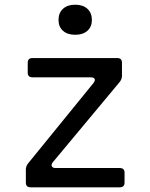

<svg xmlns="http://www.w3.org/2000/svg" viewBox="-20 -797 640 817"><path d="M110 0Q90 0 90 -20V-76Q90 -89 99 -101L378 -444Q386 -455 382.5 -461.5Q379 -468 366 -468H118Q98 -468 98 -488V-530Q98 -550 118 -550H479Q499 -550 499 -530V-474Q499 -461 490 -449L205 -107Q197 -97 200.5 -89.5Q204 -82 217 -82H490Q510 -82 510 -62V-20Q510 0 490 0ZM300 -649Q267 -649 248 -666Q229 -683 229 -712Q229 -742 248 -759.5Q267 -777 300 -777Q333 -777 352 -759.5Q371 -742 371 -712Q371 -683 352 -666Q333 -649 300 -649Z"/></svg>

Font: Pitagon Sans Mono
Style: Regular
Weight: 400
Monospace: yes
Designer: Travis Tran
Foundry: Pitagon
Version: Version 1.001;gftools[0.9.26]